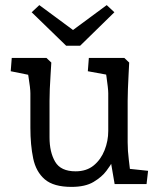

<svg xmlns="http://www.w3.org/2000/svg" viewBox="-20 -721 621 752"><path d="M260 11Q190 11 155.5 -18.5Q121 -48 110 -100.5Q99 -153 99 -221V-356Q99 -365 97 -382.5Q95 -400 91.5 -421Q88 -442 85 -459L121 -422L22 -442L26 -494H162L181 -476Q180 -455 178 -427Q176 -399 175 -372Q174 -345 174 -326V-183Q174 -125 196 -87.5Q218 -50 276 -50Q319 -50 347 -73Q375 -96 389.5 -132.5Q404 -169 404 -208V-356Q404 -365 402 -382.5Q400 -400 397 -421Q394 -442 391 -459L428 -423L324 -442L328 -494H467L486 -476Q485 -455 483.5 -427Q482 -399 481 -372Q480 -345 480 -326V-164Q480 -130 484.5 -95.5Q489 -61 492 -26L456 -63L560 -52L554 0H429L410 -111L420 -87Q414 -75 396.5 -51.5Q379 -28 346.5 -8.5Q314 11 260 11ZM134 -701 310 -571 273 -542H239L104 -673ZM398 -701 428 -673 294 -542H259L222 -571Z"/></svg>

Font: Andada Pro
Style: Regular
Weight: 400
Designer: Carolina Giovagnoli
Foundry: Huerta Tipografica
Version: Version 3.003